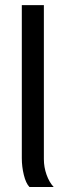

<svg xmlns="http://www.w3.org/2000/svg" viewBox="-20 -745 262 765"><path d="M97.2 0Q83 -15.1 75 -47.9Q66.9 -80.6 66.9 -115.2V-724.6H154.8V-110.8Q154.8 -79.1 165.5 -48.8Q176.3 -18.6 193.8 0Z"/></svg>

Font: Arimo
Style: Regular
Weight: 400
Designer: Steve Matteson
Foundry: Monotype Imaging Inc.
Version: Version 1.33